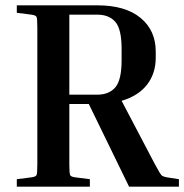

<svg xmlns="http://www.w3.org/2000/svg" viewBox="-20 -700 691 720"><path d="M43 -652V-680H345Q450 -680 507 -633Q564 -586 564 -507V-484Q564 -424 531 -382Q498 -340 436 -322L561 -84Q573 -62 579 -52Q585 -42 590.5 -39.5Q596 -37 606 -35L651 -28V0H464L313 -310H240V-84Q240 -50 243 -43.5Q246 -37 262 -35L317 -28V0H43V-28L98 -35Q114 -37 117 -43.5Q120 -50 120 -84V-596Q120 -630 117 -636.5Q114 -643 98 -645ZM345 -645H240V-345H345Q389 -345 412.5 -372.5Q436 -400 436 -474V-517Q436 -591 412.5 -618Q389 -645 345 -645Z"/></svg>

Font: Inria Serif
Style: Bold
Weight: 700
Designer: Black Foundry Team
Foundry: Black Foundry
Version: Version 1.000; ttfautohint (v1.8.3)